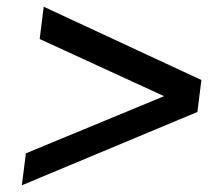

<svg xmlns="http://www.w3.org/2000/svg" viewBox="-20 -585 656 571"><path d="M567 -252 579 -347 110 -565 98 -469 468 -299 57 -129 45 -34Z"/></svg>

Font: TPK Tissa Web SemiBold
Style: Italic
Weight: 600
Italic angle: -7°
Designer: Jacques Le Bailly, Suppakit Chalermlarp | Katatrad Co.,Ltd.
Foundry: Jacques Le Bailly, Cadson Demak Co.,Ltd.
Version: Version 5.000;Glyphs 3.1.2 (3151)